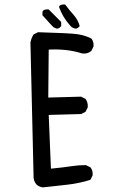

<svg xmlns="http://www.w3.org/2000/svg" viewBox="-20 -813 540 841"><path d="M168 7.8Q152.3 5.9 140.6 -3.9Q125 -21.5 127 -44.9L113.3 -627Q117.2 -646.5 127 -662.1L146.5 -671.9Q287.1 -668 319.8 -663.1Q352.5 -658.2 379.9 -644.5Q391.6 -630.9 389.6 -609.4L379.9 -589.8Q362.3 -575.2 338.9 -579.1Q305.7 -589.8 269 -593.8Q232.4 -597.7 193.4 -595.7L191.4 -385.7L335 -389.6L354.5 -379.9Q366.2 -364.3 364.3 -342.8L354.5 -323.2L335 -313.5L193.4 -309.6L203.1 -74.2Q261.7 -80.1 292.5 -85Q323.2 -89.8 356.4 -89.8L376 -80.1Q387.7 -66.4 385.7 -44.9L376 -25.4Q327.1 -9.8 273.9 -3.9Q220.7 2 168 7.8ZM228.5 -687.5 214.8 -693.4 205.1 -703.1 166 -746.1V-761.7L169.9 -767.6Q179.7 -773.4 193.4 -771.5L248 -716.8V-699.2Q240.2 -687.5 228.5 -687.5ZM309.6 -687.5 294.9 -693.4 287.1 -701.2Q253.9 -738.3 238.3 -783.2L242.2 -789.1Q252 -794.9 265.6 -793Q283.2 -769.5 302.2 -748Q321.3 -726.6 329.1 -699.2Q321.3 -687.5 309.6 -687.5Z"/></svg>

Font: NaikaiFont
Style: Regular-Lite
Weight: 400
Version: Version 1.67